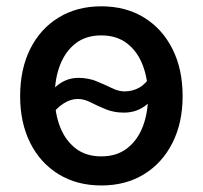

<svg xmlns="http://www.w3.org/2000/svg" viewBox="-20 -564 629 596"><path d="M294.4 11.7Q218.8 11.7 161.9 -23.2Q105 -58.1 73.7 -120.6Q42.5 -183.1 42.5 -265.6Q42.5 -349.1 73.7 -411.9Q105 -474.6 161.9 -509.5Q218.8 -544.4 294.4 -544.4Q370.6 -544.4 427.2 -509.5Q483.9 -474.6 515.4 -411.9Q546.9 -349.1 546.9 -265.6Q546.9 -183.1 515.4 -120.6Q483.9 -58.1 427.2 -23.2Q370.6 11.7 294.4 11.7ZM294.4 -78.6Q342.3 -78.6 374.5 -103.5Q406.7 -128.4 423.1 -170.7Q439.5 -212.9 439.5 -265.6Q439.5 -318.8 423.1 -361.6Q406.7 -404.3 374.5 -429.2Q342.3 -454.1 294.4 -454.1Q246.6 -454.1 214.6 -429.2Q182.6 -404.3 166.3 -361.8Q149.9 -319.3 149.9 -265.6Q149.9 -212.9 166.3 -170.7Q182.6 -128.4 214.6 -103.5Q246.6 -78.6 294.4 -78.6ZM133.3 -200.2 94.2 -231.4Q125 -270.5 155 -296.4Q185.1 -322.3 223.1 -322.3Q253.9 -322.3 279.5 -311.8Q305.2 -301.3 326.7 -290.8Q348.1 -280.3 366.2 -280.3Q391.6 -280.3 412.4 -292Q433.1 -303.7 453.6 -335L494.6 -307.1Q464.8 -263.7 435.1 -239Q405.3 -214.4 364.7 -214.4Q333.5 -214.4 308.1 -224.9Q282.7 -235.4 261.7 -246.1Q240.7 -256.8 222.2 -256.8Q199.2 -256.8 177.5 -242.9Q155.8 -229 133.3 -200.2Z"/></svg>

Font: Inter 20pt Medium
Style: Regular
Weight: 500
Version: Version 4.001;git-66647c0bb